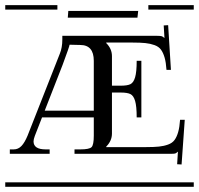

<svg xmlns="http://www.w3.org/2000/svg" viewBox="-29 -719 766 739"><path d="M-8.8 -17.1H716.8V0H-8.8ZM105 -195.8Q100.1 -182.6 100.1 -174.8Q100.1 -144 147 -144H162.1V-127H8.8V-144H23.9Q41 -144 53.5 -157Q65.9 -169.9 77.1 -196.8L201.2 -512.2Q210.9 -535.6 210.9 -566.9V-581.1H576.2Q588.4 -581.1 593.3 -579.6Q598.1 -578.1 603 -573.2H604L601.1 -621.1L618.2 -622.1L628.9 -450.2H611.8Q609.9 -479 604.5 -497.6Q599.1 -516.1 590.6 -527.8Q582 -539.6 565.7 -545.4Q549.3 -551.3 530.5 -553.2Q511.7 -555.2 481 -555.2H379.9V-553.2Q401.9 -531.2 401.9 -502.9V-389.2H436Q460.9 -389.2 472.9 -395Q484.9 -400.9 491 -421.4Q497.1 -441.9 497.1 -484.9H515.1V-267.1H497.1Q497.1 -310.1 491 -330.6Q484.9 -351.1 472.9 -356.9Q460.9 -362.8 436 -362.8H401.9V-205.1Q401.9 -176.8 379.9 -154.8V-152.8H533.2Q564 -152.8 582.8 -154.8Q601.6 -156.7 617.9 -162.6Q634.3 -168.5 642.8 -180.2Q651.4 -191.9 656.7 -210.4Q662.1 -229 664.1 -257.8H682.1L669.9 -85.9L652.8 -86.9L655.8 -134.8H654.8Q649.4 -129.4 645.3 -128.2Q641.1 -127 628.9 -127H257.8V-144H279.8Q314.9 -144 323.5 -152.8Q332 -161.6 332 -196.8V-267.1H132.8ZM143.1 -293H332V-484.9Q332 -545.9 279.8 -545.9L238.8 -546.9Q238.8 -541.5 211.9 -469.2ZM542 -699.2H716.8V-682.1H542ZM-8.8 -699.2H191.9V-682.1H-8.8ZM500 -650.9H231.9L233.9 -676.8H502.9Z"/></svg>

Font: FoglihtenFr01
Style: Regular
Weight: 500
Version: Version 0.68